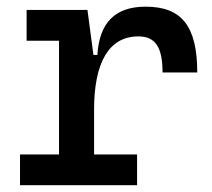

<svg xmlns="http://www.w3.org/2000/svg" viewBox="-20 -547 626 567"><path d="M257.8 -222.7C257.8 -361.3 300.8 -439.5 388.7 -439.5C438.5 -439.5 460 -408.2 460 -333H562.5C562.5 -469.7 516.6 -527.3 410.2 -527.3C320.3 -527.3 273.4 -480.5 267.6 -384.8H255.9L238.3 -517.6H58.6V-426.8H154.3V-90.8H39.1V0H384.8V-90.8H257.8Z"/></svg>

Font: Cascadia Code PL
Style: Regular
Weight: 400
Monospace: yes
Designer: Aaron Bell
Foundry: Saja Typeworks
Version: Version 2404.023